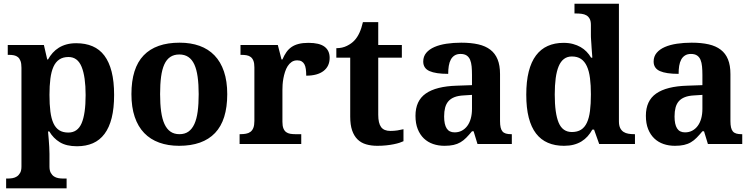

<svg xmlns="http://www.w3.org/2000/svg" viewBox="-20 -780 4073 1040"><path d="M24.9 187Q36.1 187 48.6 184.8Q61 182.6 71.5 175.8Q82 168.9 89.1 156.2Q96.2 143.6 96.2 122.1V-413.1Q96.2 -436 91.1 -449.7Q85.9 -463.4 76.9 -470.7Q67.9 -478 55.4 -480.5Q43 -482.9 28.8 -482.9H22V-536.1H217.8L235.8 -458H240.2Q251 -477.5 265.4 -493.7Q279.8 -509.8 298.6 -521.5Q317.4 -533.2 340.8 -539.6Q364.3 -545.9 393.1 -545.9Q442.9 -545.9 481.2 -529.5Q519.5 -513.2 545.4 -478.8Q571.3 -444.3 584.7 -391.6Q598.1 -338.9 598.1 -266.1Q598.1 -193.8 585 -141.4Q571.8 -88.9 546.1 -54.7Q520.5 -20.5 483.2 -4.2Q445.8 12.2 397 12.2Q339.8 12.2 304.2 -9.5Q268.6 -31.2 247.1 -67.9H240.2Q242.2 -44.9 244.1 -22.9Q245.6 -4.4 246.8 16.6Q248 37.6 248 53.2V122.1Q248 143.6 255.1 156.2Q262.2 168.9 272.7 175.8Q283.2 182.6 295.7 184.8Q308.1 187 318.8 187H340.8V240.2H13.2V187ZM350.1 -62Q400.4 -62 422.1 -112.5Q443.8 -163.1 443.8 -265.1Q443.8 -364.7 422.1 -418Q400.4 -471.2 351.1 -471.2Q321.3 -471.2 301.3 -457.8Q281.2 -444.3 269.5 -418.2Q257.8 -392.1 252.9 -353.8Q248 -315.4 248 -266.1Q248 -214.4 252.9 -176Q257.8 -137.7 269.5 -112.3Q281.2 -86.9 300.8 -74.5Q320.3 -62 350.1 -62Z M1210.9 -270Q1210.9 -128.9 1144.8 -59.6Q1078.6 9.8 950.2 9.8Q890.1 9.8 842.3 -7.6Q794.4 -24.9 761 -59.6Q727.5 -94.2 709.7 -147Q691.9 -199.7 691.9 -270Q691.9 -411.1 758.1 -480Q824.2 -548.8 953.1 -548.8Q1013.2 -548.8 1060.8 -531.7Q1108.4 -514.6 1141.8 -480Q1175.3 -445.3 1193.1 -392.8Q1210.9 -340.3 1210.9 -270ZM847.2 -270Q847.2 -216.8 852.8 -176.3Q858.4 -135.7 870.8 -108.4Q883.3 -81.1 903.3 -67.1Q923.3 -53.2 952.1 -53.2Q981 -53.2 1000.7 -67.1Q1020.5 -81.1 1033 -108.4Q1045.4 -135.7 1050.8 -176.3Q1056.2 -216.8 1056.2 -270Q1056.2 -323.7 1050.5 -364Q1044.9 -404.3 1032.5 -431.2Q1020 -458 1000 -471.4Q980 -484.9 951.2 -484.9Q922.4 -484.9 902.3 -471.4Q882.3 -458 870.1 -431.2Q857.9 -404.3 852.5 -364Q847.2 -323.7 847.2 -270Z M1611.8 0H1277.8V-53.2H1280.8Q1297.9 -53.2 1312 -55.7Q1326.2 -58.1 1336.4 -65.7Q1346.7 -73.2 1352.3 -87.4Q1357.9 -101.6 1357.9 -125V-415Q1357.9 -437 1352.8 -450.4Q1347.7 -463.9 1338.1 -471.2Q1328.6 -478.5 1315.4 -480.7Q1302.2 -482.9 1285.6 -482.9H1282.7V-536.1H1484.9L1504.9 -458H1509.8Q1519.5 -480.5 1531.2 -497.3Q1543 -514.2 1559.3 -525.4Q1575.7 -536.6 1597.9 -542.2Q1620.1 -547.9 1650.9 -547.9Q1710 -547.9 1737.8 -527.1Q1765.6 -506.3 1765.6 -466.8Q1765.6 -420.9 1732.4 -395.5Q1699.2 -370.1 1638.7 -370.1Q1638.7 -390.6 1636.5 -406.2Q1634.3 -421.9 1628.7 -432.1Q1623 -442.4 1613.5 -447.8Q1604 -453.1 1589.8 -453.1Q1572.3 -453.1 1559.6 -444.3Q1546.9 -435.5 1538.1 -421.6Q1529.3 -407.7 1523.7 -390.1Q1518.1 -372.6 1514.9 -354.7Q1511.7 -336.9 1510.7 -320.8Q1509.8 -304.7 1509.8 -293V-120.1Q1509.8 -98.1 1515.1 -84.7Q1520.5 -71.3 1529.8 -64.5Q1539.1 -57.6 1552 -55.4Q1564.9 -53.2 1579.6 -53.2H1611.8Z M2094.7 -70.8Q2114.3 -70.8 2132.1 -73.5Q2149.9 -76.2 2165.5 -80.1V-15.1Q2157.7 -11.2 2144.3 -6.8Q2130.9 -2.4 2113 1.2Q2095.2 4.9 2072.8 7.3Q2050.3 9.8 2023.9 9.8Q1990.2 9.8 1962.9 1.7Q1935.5 -6.3 1916.5 -25.1Q1897.5 -43.9 1887.2 -74Q1877 -104 1877 -147.9V-467.8H1801.8V-519Q1834 -519 1859.4 -531.7Q1884.8 -544.4 1899.9 -561Q1930.7 -593.3 1945.8 -660.2H2028.8V-536.1H2156.7V-467.8H2028.8V-158.2Q2028.8 -112.8 2044.2 -91.8Q2059.6 -70.8 2094.7 -70.8Z M2385.7 -148.9Q2385.7 -106 2399.4 -84.5Q2413.1 -63 2442.4 -63Q2463.9 -63 2481.2 -72Q2498.5 -81.1 2511 -97.7Q2523.4 -114.3 2530 -137.9Q2536.6 -161.6 2536.6 -190.9V-266.1L2491.7 -263.2Q2461.9 -261.7 2441.4 -253.7Q2420.9 -245.6 2408.7 -231.4Q2396.5 -217.3 2391.1 -196.8Q2385.7 -176.3 2385.7 -148.9ZM2474.6 -487.8Q2455.6 -487.8 2442.6 -479.7Q2429.7 -471.7 2421.9 -457.3Q2414.1 -442.9 2410.9 -423.1Q2407.7 -403.3 2407.7 -379.9Q2340.3 -379.9 2306.4 -395Q2272.5 -410.2 2272.5 -446.8Q2272.5 -474.1 2288.8 -493.7Q2305.2 -513.2 2333.3 -525.4Q2361.3 -537.6 2398.7 -543.2Q2436 -548.8 2478.5 -548.8Q2531.2 -548.8 2570.6 -539.8Q2609.9 -530.8 2636 -510.7Q2662.1 -490.7 2675.3 -458.3Q2688.5 -425.8 2688.5 -378.9V-124Q2688.5 -103.5 2691.7 -89.8Q2694.8 -76.2 2701.7 -68.1Q2708.5 -60.1 2720.2 -56.6Q2731.9 -53.2 2748.5 -53.2H2752.4V0H2566.4L2545.4 -68.8H2536.6Q2520 -48.8 2505.4 -33.9Q2490.7 -19 2474.1 -9.3Q2457.5 0.5 2436.8 5.1Q2416 9.8 2387.7 9.8Q2354.5 9.8 2325.9 0Q2297.4 -9.8 2276.1 -30Q2254.9 -50.3 2242.7 -80.8Q2230.5 -111.3 2230.5 -152.8Q2230.5 -234.4 2286.4 -273.4Q2342.3 -312.5 2454.6 -315.9L2536.6 -318.8V-374Q2536.6 -398.9 2534.7 -419.9Q2532.7 -440.9 2526.4 -456.1Q2520 -471.2 2507.6 -479.5Q2495.1 -487.8 2474.6 -487.8Z M3332.5 -123Q3332.5 -100.1 3339.4 -86.4Q3346.2 -72.8 3357.7 -65.4Q3369.1 -58.1 3384 -55.7Q3398.9 -53.2 3415.5 -53.2H3419.4V0H3225.6L3197.8 -78.1H3188.5Q3177.2 -57.6 3162.8 -41.5Q3148.4 -25.4 3129.6 -13.9Q3110.8 -2.4 3087.4 3.7Q3064 9.8 3034.7 9.8Q2985.8 9.8 2947.8 -6.6Q2909.7 -22.9 2883.5 -56.9Q2857.4 -90.8 2844 -143.1Q2830.6 -195.3 2830.6 -267.1Q2830.6 -339.4 2844 -392.3Q2857.4 -445.3 2883.3 -479.7Q2909.2 -514.2 2946.8 -531Q2984.4 -547.9 3032.7 -547.9Q3061 -547.9 3083.7 -541.7Q3106.4 -535.6 3124.8 -525.1Q3143.1 -514.6 3157.2 -500Q3171.4 -485.4 3181.6 -467.8H3188.5Q3186.5 -495.6 3184.6 -520Q3184.1 -530.3 3183.3 -541Q3182.6 -551.8 3181.9 -561.3Q3181.2 -570.8 3180.9 -578.1Q3180.7 -585.4 3180.7 -589.8V-645Q3180.7 -665.5 3174.1 -678Q3167.5 -690.4 3156.5 -696.8Q3145.5 -703.1 3130.9 -705.1Q3116.2 -707 3099.6 -707H3091.8V-759.8H3332.5ZM3077.6 -64.9Q3107.4 -64.9 3127.2 -77.4Q3147 -89.8 3158.9 -115.2Q3170.9 -140.6 3175.8 -179Q3180.7 -217.3 3180.7 -269Q3180.7 -318.4 3175.8 -356.7Q3170.9 -395 3158.9 -421.1Q3147 -447.3 3127.2 -460.7Q3107.4 -474.1 3077.6 -474.1Q3052.7 -474.1 3034.9 -460.7Q3017.1 -447.3 3006.1 -420.9Q2995.1 -394.5 2990 -356.2Q2984.9 -317.9 2984.9 -268.1Q2984.9 -166 3006.1 -115.5Q3027.3 -64.9 3077.6 -64.9Z M3633.8 -148.9Q3633.8 -106 3647.5 -84.5Q3661.1 -63 3690.4 -63Q3711.9 -63 3729.2 -72Q3746.6 -81.1 3759 -97.7Q3771.5 -114.3 3778.1 -137.9Q3784.7 -161.6 3784.7 -190.9V-266.1L3739.7 -263.2Q3710 -261.7 3689.5 -253.7Q3668.9 -245.6 3656.7 -231.4Q3644.5 -217.3 3639.2 -196.8Q3633.8 -176.3 3633.8 -148.9ZM3722.7 -487.8Q3703.6 -487.8 3690.7 -479.7Q3677.7 -471.7 3669.9 -457.3Q3662.1 -442.9 3658.9 -423.1Q3655.8 -403.3 3655.8 -379.9Q3588.4 -379.9 3554.4 -395Q3520.5 -410.2 3520.5 -446.8Q3520.5 -474.1 3536.9 -493.7Q3553.2 -513.2 3581.3 -525.4Q3609.4 -537.6 3646.7 -543.2Q3684.1 -548.8 3726.6 -548.8Q3779.3 -548.8 3818.6 -539.8Q3857.9 -530.8 3884 -510.7Q3910.2 -490.7 3923.3 -458.3Q3936.5 -425.8 3936.5 -378.9V-124Q3936.5 -103.5 3939.7 -89.8Q3942.9 -76.2 3949.7 -68.1Q3956.5 -60.1 3968.3 -56.6Q3980 -53.2 3996.6 -53.2H4000.5V0H3814.5L3793.5 -68.8H3784.7Q3768.1 -48.8 3753.4 -33.9Q3738.8 -19 3722.2 -9.3Q3705.6 0.5 3684.8 5.1Q3664.1 9.8 3635.7 9.8Q3602.5 9.8 3574 0Q3545.4 -9.8 3524.2 -30Q3502.9 -50.3 3490.7 -80.8Q3478.5 -111.3 3478.5 -152.8Q3478.5 -234.4 3534.4 -273.4Q3590.3 -312.5 3702.6 -315.9L3784.7 -318.8V-374Q3784.7 -398.9 3782.7 -419.9Q3780.8 -440.9 3774.4 -456.1Q3768.1 -471.2 3755.6 -479.5Q3743.2 -487.8 3722.7 -487.8Z"/></svg>

Font: Droid Serif
Style: Bold
Weight: 700
Designer: Monotype Design team
Foundry: Monotype Imaging Inc.
Version: Version 1.03